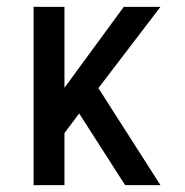

<svg xmlns="http://www.w3.org/2000/svg" viewBox="-20 -540 540 560"><path d="M78 0V-520H168V-284L341 -520H448L267 -283L448 0H345L327 -28L211 -209L168 -152V0Z"/></svg>

Font: Iosevka SS04 Medium
Style: Regular
Weight: 500
Monospace: yes
Designer: Belleve Invis
Foundry: Belleve Invis
Version: Version 19.0.0; ttfautohint (v1.8.4)